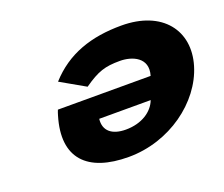

<svg xmlns="http://www.w3.org/2000/svg" viewBox="-95 -670 965 827"><g transform="rotate(-20 387.5 -256.5)"><path d="M148.3 -281C145.5 -275 142.2 -264 140.1 -257C86.2 -77 177.7 15 366.3 15C553.8 15 718.8 -107 763.7 -257C808.2 -406 716.2 -528 528.7 -528C390.8 -528 277.1 -491 190.1 -394L302.5 -330C368.3 -376 401.8 -387 470.8 -387C525.2 -387 597 -360 573.4 -281ZM538 -183C520.3 -136 468.4 -100 394.6 -100C331.7 -100 295.6 -129 302.1 -183Z"/></g></svg>

Font: Hussar
Style: BdSuprExtOblThree
Weight: 700
Foundry: Cannot Into Space Fonts
Version: Version 2.00